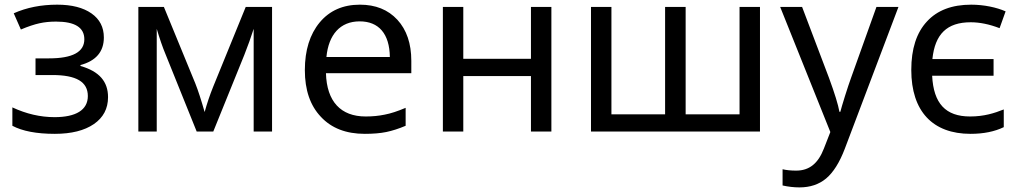

<svg xmlns="http://www.w3.org/2000/svg" viewBox="-20 -566 4380 826"><path d="M132.8 -314.9V-243.2H205.1C308.6 -243.2 357.9 -213.9 357.9 -152.8C357.9 -92.8 306.6 -62 214.8 -62C153.3 -62 92.8 -76.2 33.2 -104V-24.9C76.2 -2 137.2 9.8 215.8 9.8C287.1 9.8 343.3 -4.4 383.8 -32.2C424.3 -60.1 444.8 -98.6 444.8 -147.9C444.8 -214.8 407.7 -258.8 326.2 -282.2V-286.1C393.1 -304.2 426.8 -343.8 426.8 -404.8C426.8 -448.7 409.2 -483.4 373.5 -508.3C337.9 -533.2 289.1 -545.9 226.1 -545.9C157.2 -545.9 94.7 -533.7 39.1 -508.8L69.8 -439C100.6 -452.1 127.4 -460.9 149.4 -465.8C171.4 -470.7 195.3 -473.1 221.2 -473.1C302.2 -473.1 342.8 -447.8 342.8 -397C342.8 -342.3 292 -314.9 190.9 -314.9Z M860.4 -84C845.7 -135.3 832.5 -176.3 820.3 -207L685.1 -536.1H575.2V0H654.3V-441.9C666.5 -400.9 679.2 -363.3 692.4 -332L826.2 0H897.5L1031.2 -330.1C1046.4 -369.1 1060.1 -406.2 1071.3 -441.9V0H1150.4V-536.1H1037.1L897.5 -193.8C882.3 -156.2 870.1 -119.6 860.4 -84Z M1549.3 9.8C1585 9.8 1615.7 7.3 1641.6 2C1667.5 -3.4 1695.3 -12.2 1725.1 -24.9V-102.1C1690.4 -87.4 1660.6 -77.6 1634.8 -72.8C1608.9 -67.4 1582 -64.9 1553.2 -64.9C1445.8 -64.9 1385.7 -129.4 1382.3 -251H1749.5V-304.2C1749.5 -378.4 1729.5 -437.5 1689.5 -481C1649.4 -524.4 1595.7 -545.9 1528.3 -545.9C1455.6 -545.9 1397.9 -520.5 1355.5 -469.7C1313 -418.5 1291.5 -350.1 1291.5 -264.2C1291.5 -178.7 1314.5 -111.8 1360.4 -63.5C1405.8 -14.6 1468.8 9.8 1549.3 9.8ZM1527.3 -474.1C1609.4 -474.1 1655.8 -420.9 1657.2 -320.8H1384.3C1393.6 -417 1443.4 -474.1 1527.3 -474.1Z M1885.3 -536.1V0H1973.1V-238.8H2264.2V0H2352.1V-536.1H2264.2V-313H1973.1V-536.1Z M2929.7 -536.1H2841.3V-74.2H2610.4V-536.1H2522.5V0H3249.5V-536.1H3161.6V-74.2H2929.7Z M3552.2 2 3524.4 73.2C3499.5 137.7 3461.4 168 3405.3 168C3382.3 168 3362.8 166 3346.7 162.1V231.9C3370.6 237.3 3395 240.2 3419.4 240.2C3464.8 240.2 3503.4 227.5 3534.2 201.7C3564.9 175.8 3591.8 133.3 3614.3 74.2L3845.2 -536.1H3750.5L3641.6 -231.9C3634.3 -211.9 3625.5 -185.5 3615.2 -152.8C3605 -119.6 3598.1 -97.2 3595.2 -85H3591.3C3585.9 -115.7 3570.8 -164.6 3546.4 -231L3430.7 -536.1H3336.4Z M4155.3 9.8C4211.4 9.8 4259.3 0 4298.3 -19V-95.2C4257.8 -79.1 4213.9 -64.9 4153.3 -64.9C4048.3 -64.9 3996.1 -120.6 3990.2 -240.2H4254.4V-312H3991.2C4002.4 -418.9 4053.2 -470.2 4156.2 -470.2C4194.3 -470.2 4235.8 -461.9 4280.3 -444.8L4306.2 -517.1C4267.6 -534.2 4212.9 -545.9 4158.2 -545.9C4075.7 -545.9 4012.2 -522 3967.8 -473.6C3922.9 -425.3 3900.4 -356 3900.4 -265.1C3900.4 -86.9 3992.7 9.8 4155.3 9.8Z"/></svg>

Font: Noto Reveo Sans
Style: Regular
Weight: 400
Designer: Monotype Design team
Foundry: Monotype Imaging Inc.
Version: Version 1.04